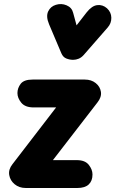

<svg xmlns="http://www.w3.org/2000/svg" viewBox="-20 -938 576 958"><path d="M108.5 0Q75.5 0 53 -18.8Q30.5 -37.5 26 -65Q21.5 -92.5 42 -118.5L260 -402H147.5Q105.5 -402 86.2 -425.5Q67 -449 67 -473.5Q67 -498.5 83.2 -519.8Q99.5 -541 142.5 -541H403.5Q435.5 -541 457.5 -523.5Q479.5 -506 483.5 -479.8Q487.5 -453.5 466 -426.5L244 -139H363.5Q404.5 -139 423 -115.5Q441.5 -92 441.5 -67.5Q441.5 -35.5 422.8 -17.8Q404 0 366 0ZM345 -639.5Q328 -639.5 311.2 -646Q294.5 -652.5 286 -672.5L225 -816.5Q208.5 -855.5 220.2 -880.8Q232 -906 259 -914Q286 -922.5 312.2 -911.5Q338.5 -900.5 345 -874L362 -811.5L412.5 -876.5Q438.5 -909.5 465.5 -912.5Q492.5 -915.5 514 -896.5Q535 -877 535.5 -849.5Q536 -822 517.5 -801L397.5 -663.5Q386.5 -651 372.8 -645.2Q359 -639.5 345 -639.5Z"/></svg>

Font: Edu SA Hand
Style: Bold
Weight: 700
Designer: Tina and Corey Anderson, Eben Sorkin, Mirko Velimirovic
Foundry: Google for Education
Version: Version 2.000